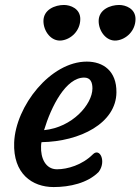

<svg xmlns="http://www.w3.org/2000/svg" viewBox="-20 -756 571 781"><path d="M37.6 -176.3C32.7 -49.3 110.8 4.9 198.2 4.9C263.7 4.9 336.4 -11.2 381.3 -56.6C413.6 -99.1 386.2 -157.2 357.4 -127.9C314.5 -85 254.4 -67.4 211.9 -67.4C164.6 -67.4 145 -113.8 147 -161.1C147 -167.5 147.9 -173.3 148.9 -177.7C305.7 -180.2 452.6 -254.9 453.6 -380.4C454.6 -467.3 399.9 -505.4 333 -505.4C185.1 -505.4 43.5 -324.2 37.6 -176.3ZM159.2 -226.6C188.5 -323.7 248 -440.4 322.3 -440.4C348.1 -440.4 356 -421.4 356 -396C355.5 -331.5 274.4 -237.8 159.2 -226.6ZM454.6 -591.3C493.2 -595.7 531.2 -630.4 531.2 -678.7C531.2 -721.2 490.7 -735.8 464.8 -735.8C428.7 -735.8 381.3 -717.3 381.3 -670.4C381.3 -629.4 412.6 -586.4 454.6 -591.3ZM230 -591.3C268.6 -595.7 306.6 -630.4 306.6 -678.7C306.6 -721.2 266.1 -735.8 240.2 -735.8C204.1 -735.8 156.7 -717.3 156.7 -670.4C156.7 -629.4 188 -586.4 230 -591.3Z"/></svg>

Font: Courgette
Style: Regular
Weight: 400
Designer: Karolina Lach
Foundry: Karolina Lach
Version: Version 1.002